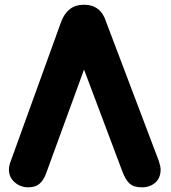

<svg xmlns="http://www.w3.org/2000/svg" viewBox="-20 -800 731 820"><path d="M502.9 -66.9 338.9 -502.9 176.8 -59.1Q165.5 -28.8 147.9 -14.4Q130.4 0 100.1 0Q67.4 0 42.7 -21.5Q18.1 -43 18.1 -76.2Q18.1 -85.4 22 -101.1L241.2 -707Q268.6 -779.8 337.9 -779.8Q410.6 -779.8 433.1 -707L658.2 -112.8Q666 -88.4 666 -76.2Q666 -40 643.3 -20Q620.6 0 585.9 0Q551.8 0 534.2 -15.4Q516.6 -30.8 502.9 -66.9Z"/></svg>

Font: BPreplay
Style: Bold
Weight: 700
Designer: Magenta/George Triantafyllakos
Foundry: Magenta/George Triantafyllakos
Version: Version 1.00